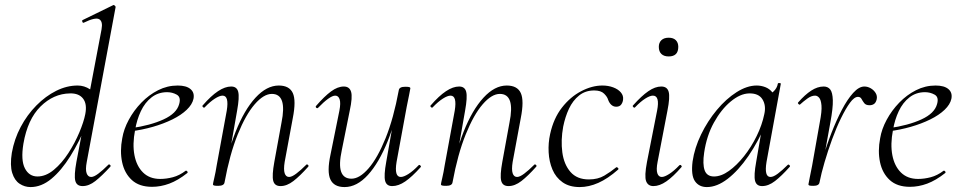

<svg xmlns="http://www.w3.org/2000/svg" viewBox="-20 -746 3897 779"><path d="M104 13Q80 13 59.5 -0.5Q39 -14 29.5 -44.5Q20 -75 28 -126Q38 -182 64 -231Q90 -280 127.5 -318Q165 -356 208 -377.5Q251 -399 295 -399Q322 -399 345.5 -383.5Q369 -368 373 -332L333 -246Q302 -171 265.5 -112.5Q229 -54 188.5 -20.5Q148 13 104 13ZM132 -30Q166 -30 198.5 -57Q231 -84 257.5 -125Q284 -166 302 -209Q320 -252 326 -283Q334 -324 317 -346Q300 -368 264 -367Q197 -366 144.5 -314Q92 -262 75 -163Q64 -96 81 -63Q98 -30 132 -30ZM315 9Q291 9 285.5 -12.5Q280 -34 290 -89L392 -627Q398 -659 382.5 -668Q367 -677 320 -654Q316 -652 314 -658Q312 -664 316 -665L439 -725Q442 -727 446 -723Q450 -719 449 -717L332 -89Q326 -58 331.5 -43Q337 -28 350 -28Q361 -28 379 -41.5Q397 -55 419 -77Q422 -81 426.5 -77Q431 -73 427 -69Q393 -32 367 -11.5Q341 9 315 9Z M597 12Q545 12 515 -15.5Q485 -43 475.5 -88Q466 -133 476 -185Q482 -222 502.5 -260Q523 -298 553.5 -329.5Q584 -361 621.5 -380Q659 -399 701 -399Q736 -399 753 -384.5Q770 -370 765 -345Q760 -322 737.5 -300.5Q715 -279 679.5 -261.5Q644 -244 600.5 -231.5Q557 -219 510 -213L512 -226Q590 -237 643.5 -261.5Q697 -286 707 -324Q715 -352 697 -362Q679 -372 658 -372Q622 -372 595 -351Q568 -330 551.5 -295Q535 -260 528 -218Q517 -161 525.5 -116.5Q534 -72 560.5 -46Q587 -20 630 -20Q655 -20 681.5 -27Q708 -34 733 -53Q736 -55 739.5 -51Q743 -47 740 -44Q702 -14 667 -1Q632 12 597 12Z M1118 9Q1094 9 1088.5 -12.5Q1083 -34 1093 -89L1122 -248Q1146 -365 1083 -365Q1050 -365 1013.5 -323Q977 -281 944.5 -200.5Q912 -120 891 -6L880 -7Q901 -123 936 -211.5Q971 -300 1016.5 -349.5Q1062 -399 1111 -399Q1154 -399 1168 -368.5Q1182 -338 1168 -267L1135 -89Q1130 -58 1135 -43Q1140 -28 1153 -28Q1164 -28 1182 -41.5Q1200 -55 1222 -77Q1225 -81 1229.5 -77Q1234 -73 1230 -69Q1197 -32 1170.5 -11.5Q1144 9 1118 9ZM865 8Q852 8 848 6.5Q844 5 844 2Q844 -1 849.5 -24.5Q855 -48 859 -74L900 -297Q910 -358 883 -358Q871 -358 852 -346Q833 -334 811 -311Q808 -307 803.5 -311.5Q799 -316 803 -319Q836 -357 864.5 -376Q893 -395 918 -395Q941 -395 946.5 -373.5Q952 -352 942 -297L891 -6Q889 8 865 8Z M1378 13Q1335 13 1320.5 -18Q1306 -49 1321 -119L1357 -297Q1363 -328 1358 -343Q1353 -358 1340 -358Q1329 -358 1311 -345Q1293 -332 1271 -309Q1267 -305 1263 -309Q1259 -313 1263 -317Q1296 -355 1323 -375Q1350 -395 1375 -395Q1398 -395 1404.5 -373.5Q1411 -352 1399 -297L1367 -138Q1354 -78 1364 -49.5Q1374 -21 1406 -21Q1439 -21 1475.5 -63Q1512 -105 1544.5 -185.5Q1577 -266 1598 -380L1609 -379Q1589 -263 1553.5 -174.5Q1518 -86 1473 -36.5Q1428 13 1378 13ZM1571 9Q1548 9 1542.5 -12.5Q1537 -34 1547 -89L1598 -380Q1600 -394 1624 -394Q1637 -394 1641 -392.5Q1645 -391 1645 -388Q1645 -385 1640 -361.5Q1635 -338 1630 -312L1589 -89Q1579 -28 1606 -28Q1618 -28 1637 -40Q1656 -52 1678 -75Q1681 -79 1685.5 -74.5Q1690 -70 1686 -67Q1652 -29 1624.5 -10Q1597 9 1571 9Z M2043 9Q2019 9 2013.5 -12.5Q2008 -34 2018 -89L2047 -248Q2071 -365 2008 -365Q1975 -365 1938.5 -323Q1902 -281 1869.5 -200.5Q1837 -120 1816 -6L1805 -7Q1826 -123 1861 -211.5Q1896 -300 1941.5 -349.5Q1987 -399 2036 -399Q2079 -399 2093 -368.5Q2107 -338 2093 -267L2060 -89Q2055 -58 2060 -43Q2065 -28 2078 -28Q2089 -28 2107 -41.5Q2125 -55 2147 -77Q2150 -81 2154.5 -77Q2159 -73 2155 -69Q2122 -32 2095.5 -11.5Q2069 9 2043 9ZM1790 8Q1777 8 1773 6.5Q1769 5 1769 2Q1769 -1 1774.5 -24.5Q1780 -48 1784 -74L1825 -297Q1835 -358 1808 -358Q1796 -358 1777 -346Q1758 -334 1736 -311Q1733 -307 1728.5 -311.5Q1724 -316 1728 -319Q1761 -357 1789.5 -376Q1818 -395 1843 -395Q1866 -395 1871.5 -373.5Q1877 -352 1867 -297L1816 -6Q1814 8 1790 8Z M2332 13Q2290 13 2262.5 -6.5Q2235 -26 2221.5 -58Q2208 -90 2206 -128Q2204 -166 2212 -202Q2226 -266 2260 -309.5Q2294 -353 2338 -376Q2382 -399 2424 -399Q2448 -399 2468 -391.5Q2488 -384 2499 -371Q2510 -358 2508 -342Q2507 -331 2500.5 -322Q2494 -313 2480 -313Q2469 -313 2460.5 -320.5Q2452 -328 2447 -342Q2444 -353 2431 -366Q2418 -379 2391 -379Q2355 -379 2329.5 -358.5Q2304 -338 2288.5 -305Q2273 -272 2265 -232Q2255 -177 2261.5 -128Q2268 -79 2294.5 -48.5Q2321 -18 2369 -18Q2406 -18 2432 -33.5Q2458 -49 2480 -67Q2483 -69 2487 -65Q2491 -61 2488 -58Q2446 -21 2407.5 -4Q2369 13 2332 13Z M2631 9Q2609 9 2601.5 -11Q2594 -31 2605 -89L2646 -297Q2658 -358 2629 -358Q2617 -358 2598 -346Q2579 -334 2557 -311Q2554 -307 2549.5 -311.5Q2545 -316 2549 -319Q2583 -357 2610.5 -376Q2638 -395 2663 -395Q2687 -395 2693 -373.5Q2699 -352 2688 -297L2648 -89Q2642 -58 2647 -43Q2652 -28 2665 -28Q2676 -28 2695 -40Q2714 -52 2736 -75Q2740 -79 2744 -74.5Q2748 -70 2744 -67Q2711 -29 2683.5 -10Q2656 9 2631 9ZM2693 -517Q2674 -517 2663.5 -527Q2653 -537 2653 -556Q2653 -573 2663.5 -583Q2674 -593 2693 -593Q2712 -593 2722 -583Q2732 -573 2732 -556Q2732 -517 2693 -517Z M2848 13Q2816 13 2799.5 -11Q2783 -35 2790 -91Q2798 -146 2824.5 -200.5Q2851 -255 2888.5 -300Q2926 -345 2968.5 -372Q3011 -399 3050 -399Q3068 -399 3085 -392.5Q3102 -386 3114 -371Q3126 -356 3128 -332L3090 -357Q3101 -359 3117 -373.5Q3133 -388 3136 -407Q3138 -410 3143.5 -409Q3149 -408 3148 -406L3090 -89Q3080 -28 3106 -28Q3118 -28 3136 -41.5Q3154 -55 3176 -77Q3179 -80 3183 -76Q3187 -72 3184 -69Q3151 -32 3124.5 -11.5Q3098 9 3072 9Q3049 9 3043.5 -12.5Q3038 -34 3048 -89L3072 -229L3088 -246Q3057 -172 3016.5 -113Q2976 -54 2932.5 -20.5Q2889 13 2848 13ZM2877 -30Q2906 -30 2937.5 -52.5Q2969 -75 2998.5 -112Q3028 -149 3050 -194Q3072 -239 3081 -283Q3089 -318 3073.5 -343Q3058 -368 3019 -367Q2983 -366 2944.5 -334Q2906 -302 2876.5 -248.5Q2847 -195 2837 -127Q2830 -80 2839 -55Q2848 -30 2877 -30Z M3305 -6 3295 -7Q3303 -50 3318 -102Q3333 -154 3353 -205.5Q3373 -257 3395.5 -300Q3418 -343 3441.5 -369Q3465 -395 3487 -395Q3500 -395 3512.5 -388Q3525 -381 3532.5 -369Q3540 -357 3537 -343Q3534 -330 3526.5 -324.5Q3519 -319 3508 -319Q3493 -319 3486.5 -327.5Q3480 -336 3475.5 -344.5Q3471 -353 3461 -353Q3446 -353 3428.5 -329Q3411 -305 3392 -266Q3373 -227 3356 -180.5Q3339 -134 3325.5 -88Q3312 -42 3305 -6ZM3280 8Q3267 8 3263.5 6.5Q3260 5 3260 2Q3260 -1 3265.5 -26.5Q3271 -52 3275 -74L3306 -249Q3315 -295 3313 -318Q3311 -341 3303.5 -349.5Q3296 -358 3287 -358Q3272 -358 3255.5 -346Q3239 -334 3226 -322Q3224 -320 3220 -323.5Q3216 -327 3218 -330Q3246 -362 3271.5 -378.5Q3297 -395 3322 -395Q3339 -395 3348.5 -383Q3358 -371 3359 -339.5Q3360 -308 3349 -249L3305 -6Q3303 8 3280 8Z M3672 12Q3620 12 3590 -15.5Q3560 -43 3550.5 -88Q3541 -133 3551 -185Q3557 -222 3577.5 -260Q3598 -298 3628.5 -329.5Q3659 -361 3696.5 -380Q3734 -399 3776 -399Q3811 -399 3828 -384.5Q3845 -370 3840 -345Q3835 -322 3812.5 -300.5Q3790 -279 3754.5 -261.5Q3719 -244 3675.5 -231.5Q3632 -219 3585 -213L3587 -226Q3665 -237 3718.5 -261.5Q3772 -286 3782 -324Q3790 -352 3772 -362Q3754 -372 3733 -372Q3697 -372 3670 -351Q3643 -330 3626.5 -295Q3610 -260 3603 -218Q3592 -161 3600.5 -116.5Q3609 -72 3635.5 -46Q3662 -20 3705 -20Q3730 -20 3756.5 -27Q3783 -34 3808 -53Q3811 -55 3814.5 -51Q3818 -47 3815 -44Q3777 -14 3742 -1Q3707 12 3672 12Z"/></svg>

Font: Cormorant Garamond Light Light
Style: Italic
Weight: 300
Italic angle: -10°
Version: Version 4.001